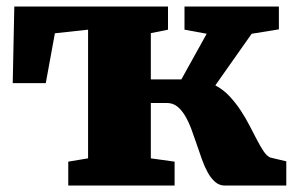

<svg xmlns="http://www.w3.org/2000/svg" viewBox="-20 -576 912 596"><path d="M191.9 -74.2 253.4 -84.5V-483.9L150.4 -472.7L122.1 -317.9H19.5L24.4 -555.7H501.5V-483.9L448.2 -473.1V-329.6H543L621.6 -471.2L552.7 -483.9V-555.7H845.7V-484.9L761.2 -471.2L648.4 -311Q673.3 -297.9 692.6 -277.1Q711.9 -256.3 727.3 -232.9Q742.7 -209.5 755.1 -185.3Q767.6 -161.1 778.3 -140.6Q789.1 -120.1 798.8 -105.7Q808.6 -91.3 819.3 -86.9L868.7 -75.2V0H678.2Q661.1 0 648.2 -11Q635.3 -22 625.2 -40Q615.2 -58.1 606.9 -81.1Q598.6 -104 590.6 -128.2Q582.5 -152.3 574 -175.3Q565.4 -198.2 554.7 -216.3Q543.9 -234.4 530.3 -245.4Q516.6 -256.3 498 -256.3H448.2V-84.5L522 -74.2V0H191.9Z"/></svg>

Font: Merriweather UltraBold
Style: Regular
Weight: 900
Designer: Eben Sorkin ( sorkintype@gmail.com )
Foundry: Eben Sorkin
Version: Version 1.570; ttfautohint (v1.3) -l 8 -r 32 -G 0 -x 0 -H 60